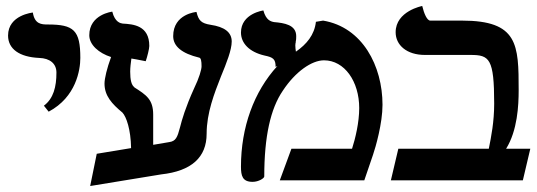

<svg xmlns="http://www.w3.org/2000/svg" viewBox="-20 -604 1797 643"><path d="M143 -230C235 -279 249 -370 249 -410C249 -503 227 -522 140 -522C119 -522 96 -523 90 -562C90 -562 7 -554 7 -485C7 -440 45 -413 111 -410C147 -409 169 -391 169 -361C169 -313 159 -274 127 -250Z M546 -128C528 -125 511 -122 493 -119V-220C493 -271 470 -286 429 -312H430C420 -319 416 -337 416 -364C416 -378 418 -393 420 -408C426 -407 444 -404 468 -399C473 -413 480 -441 480 -450C480 -519 426 -523 391 -525C384 -526 365 -529 356 -565C356 -565 279 -556 279 -486C279 -454 311 -426 352 -413C338 -375 330 -341 330 -324C330 -283 355 -256 390 -227C403 -213 418 -171 419 -108L304 -89L282 19C352 7 450 -8 520 -20C621 -31 672 -77 672 -156C672 -226 698 -292 720 -348C739 -394 756 -437 756 -465C756 -496 732 -514 685 -521C654 -526 645 -535 638 -564C638 -564 560 -558 560 -483C560 -449 589 -425 647 -411C653 -410 655 -400 655 -382C655 -371 647 -343 630 -308C601 -244 589 -202 583 -178C574 -144 569 -131 546 -128Z M1038 -531C1033 -487 1007 -456 971 -431C970 -437 969 -445 969 -452C969 -457 970 -461 971 -465L970 -464C972 -470 972 -476 972 -483C972 -521 932 -527 898 -530C887 -532 871 -536 862 -569C862 -569 787 -559 787 -495C787 -460 814 -430 866 -418C895 -412 903 -406 903 -380L909 -383C830 -297 787 -177 787 -46C787 -15 792 5 826 5C846 5 865 -7 865 -13C865 -147 886 -240 927 -300C969 -364 1024 -402 1065 -402C1134 -402 1183 -331 1183 -242C1183 -194 1170 -140 1159 -106H956L917 0H1200C1209 -27 1220 -58 1229 -85C1238 -111 1261 -191 1261 -253C1261 -383 1194 -513 1062 -535Z M1527 -535H1421C1410 -535 1400 -559 1394 -584C1394 -584 1305 -567 1305 -496C1305 -453 1342 -420 1403 -420H1556C1619 -420 1635 -408 1635 -257C1635 -196 1625 -146 1617 -106H1314L1289 0H1731L1756 -106H1675C1713 -167 1717 -251 1717 -302C1717 -455 1715 -535 1527 -535Z"/></svg>

Font: Libertinus Serif Semibold
Style: Regular
Weight: 600
Designer: Philipp H. Poll, Khaled Hosny
Foundry: Caleb Maclennan
Version: Version 7.050;RELEASE